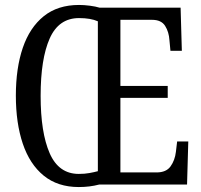

<svg xmlns="http://www.w3.org/2000/svg" viewBox="-20 -745 812 775"><path d="M298 10Q213 10 156.5 -36Q100 -82 72 -165Q44 -248 44 -359Q44 -470 72 -552Q100 -634 156.5 -679.5Q213 -725 299 -725Q319 -725 342.5 -722Q366 -719 382 -714H709L714 -540H668L664 -582Q662 -616 646.5 -640.5Q631 -665 594 -665H466V-398H657V-350H466V-49H612Q651 -49 668.5 -73.5Q686 -98 690 -132L695 -174H740L735 0H380Q342 10 298 10ZM298 -43Q322 -43 341 -46.5Q360 -50 375 -54V-659Q346 -672 299 -672Q217 -672 180.5 -589.5Q144 -507 144 -358Q144 -210 180.5 -126.5Q217 -43 298 -43Z"/></svg>

Font: Noto Serif Lao ExtraCondensed
Style: Regular
Weight: 400
Width: 2
Designer: Monotype Design Team
Foundry: Monotype Imaging Inc.
Version: Version 2.003; ttfautohint (v1.8.4.7-5d5b)